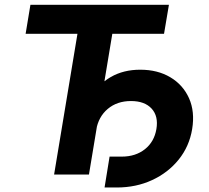

<svg xmlns="http://www.w3.org/2000/svg" viewBox="-20 -748 894 823"><path d="M89.8 -603 110.4 -727.5H704.1L683.1 -603H461.4L361.3 0H211.9L312 -603ZM428.2 55.7 449.7 -76.7H502Q561 -76.7 601.1 -108.4Q641.1 -140.1 650.4 -194.8Q659.7 -250 629.9 -282.5Q600.1 -314.9 541.5 -314.9Q481.9 -314.9 441.9 -281.2Q401.9 -247.6 392.1 -189.9H318.4Q331.5 -270.5 366.2 -328.6Q400.9 -386.7 455.1 -418Q509.3 -449.2 581.1 -449.2Q655.8 -449.2 710.2 -416.7Q764.6 -384.3 790.3 -326.9Q815.9 -269.5 803.7 -194.8Q791.5 -120.6 746.1 -64.2Q700.7 -7.8 632.1 23.9Q563.5 55.7 480.5 55.7Z"/></svg>

Font: Inter 17pt
Style: Bold Italic
Weight: 700
Italic angle: -9.3988°
Version: Version 4.001;git-66647c0bb